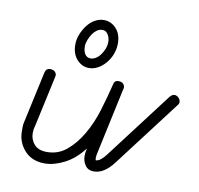

<svg xmlns="http://www.w3.org/2000/svg" viewBox="-60 -538 614 593"><g transform="rotate(10 247.0 -241.0)"><path d="M461 -277Q468 -285 475 -285Q482 -285 488 -279Q494 -273 494 -266Q494 -260 490 -256L331 -47Q302 -9 270 -9Q252 -9 243 -22Q234 -35 234 -51Q234 -55 234.5 -60.5Q235 -66 237 -73V-75Q210 -40 177.5 -23.5Q145 -7 116 -7Q97 -7 81.5 -13Q66 -19 54.5 -31Q43 -43 36.5 -58.5Q30 -74 30 -93Q30 -100 30 -107Q30 -114 32 -122L67 -283Q70 -297 83 -297Q93 -297 98 -292Q103 -287 103 -280Q103 -279 102.5 -277.5Q102 -276 102 -275L67 -114Q64 -106 64 -93Q64 -73 77 -58Q90 -43 117 -43Q152 -43 178.5 -65Q205 -87 225.5 -122Q246 -157 259 -199.5Q272 -242 282 -283Q284 -297 297 -297Q307 -297 312 -292Q317 -287 317 -279Q317 -278 316 -275Q315 -272 315 -271L271 -66Q269 -57 269 -51Q269 -48 270 -44Q278 -44 286.5 -51Q295 -58 303 -69ZM220 -475Q243 -475 259 -457.5Q275 -440 275 -411Q275 -393 268.5 -376.5Q262 -360 251 -347.5Q240 -335 227 -328Q214 -321 200 -321Q178 -321 162 -338.5Q146 -356 146 -385Q146 -402 152.5 -418Q159 -434 169 -447Q179 -460 192.5 -467.5Q206 -475 220 -475ZM220 -444Q211 -444 203 -438Q195 -432 189.5 -423.5Q184 -415 180 -404.5Q176 -394 176 -385Q176 -370 182 -360.5Q188 -351 200 -351Q207 -351 215 -355.5Q223 -360 229.5 -368.5Q236 -377 240.5 -388Q245 -399 245 -411Q245 -423 239 -433Q233 -443 224 -444Z"/></g></svg>

Font: Gruenewald VA
Style: Regular
Weight: 400
Designer: Peter Wiegel
Foundry: Peter Wiegel, nach dem Schriftentwurf von Dr. H. Gr¸newald
Version: Version 0.007